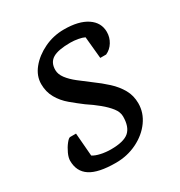

<svg xmlns="http://www.w3.org/2000/svg" viewBox="-131 -606 665 708"><g transform="rotate(-30 201.5 -252.0)"><path d="M161 9Q87 9 52.5 -13.5Q18 -36 18 -82Q18 -95 26 -112.5Q34 -130 45 -144Q56 -158 62 -158H87L95 -60Q107 -52 128 -47.5Q149 -43 170 -43Q225 -43 247 -62.5Q269 -82 269 -126Q269 -145 255 -163Q241 -181 218.5 -199.5Q196 -218 170 -235Q146 -253 121.5 -273.5Q97 -294 82 -320.5Q67 -347 67 -380Q67 -415 91.5 -445Q116 -475 155.5 -494Q195 -513 240 -513Q303 -513 338 -489.5Q373 -466 373 -426Q373 -403 361 -383.5Q349 -364 329 -355H304L295 -448Q285 -453 268.5 -456Q252 -459 236 -459Q184 -459 161 -445Q138 -431 138 -399Q138 -381 151.5 -363Q165 -345 187.5 -327.5Q210 -310 234 -292Q263 -271 287.5 -248.5Q312 -226 327 -199.5Q342 -173 342 -140Q342 -100 317.5 -66Q293 -32 251.5 -11.5Q210 9 161 9Z"/></g></svg>

Font: Faustina
Style: Italic
Weight: 400
Italic angle: -8°
Designer: Alfonso Garcia
Foundry: http://www.omnibus-type.com
Version: Version 1.200